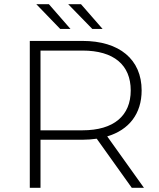

<svg xmlns="http://www.w3.org/2000/svg" viewBox="-20 -895 760 915"><path d="M213 -875C213 -875 316 -757 316 -757C316 -757 267 -757 267 -757C267 -757 153 -875 153 -875C153 -875 213 -875 213 -875ZM366 -875C366 -875 469 -757 469 -757C469 -757 420 -757 420 -757C420 -757 305 -875 305 -875C305 -875 366 -875 366 -875ZM491 -245C491 -245 666 0 666 0C666 0 608 0 608 0C608 0 441 -234 441 -234C419 -231 397 -229 373 -229C373 -229 173 -229 173 -229C173 -229 173 0 173 0C173 0 122 0 122 0C122 0 122 -700 122 -700C122 -700 373 -700 373 -700C549 -700 655 -612 655 -464C655 -353 595 -276 491 -245ZM173 -654C173 -654 173 -274 173 -274C173 -274 373 -274 373 -274C523 -274 603 -344 603 -464C603 -585 523 -654 373 -654C373 -654 173 -654 173 -654Z"/></svg>

Font: TamingNoise
Style: Regular
Weight: 500
Designer: Julieta Ulanovsky
Foundry: Julieta Ulanovsky
Version: ""